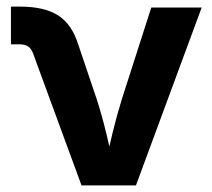

<svg xmlns="http://www.w3.org/2000/svg" viewBox="-20 -562 644 582"><path d="M227.1 0 80.1 -400.4Q74.7 -415 64.9 -421.4Q55.2 -427.7 38.6 -427.7H13.2V-542H40.5Q114.7 -542 156.5 -515.1Q198.2 -488.3 217.3 -426.8L272.9 -262.2Q289.6 -210.4 302 -158.4Q314.5 -106.4 327.6 -50.8H295.9Q308.6 -106.4 321 -158.4Q333.5 -210.4 349.6 -262.2L438.5 -539.1H591.3L392.1 0Z"/></svg>

Font: Inter 18pt
Style: Bold
Weight: 700
Designer: Rasmus Andersson
Foundry: rsms
Version: Version 4.001;git-66647c0bb